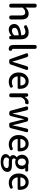

<svg xmlns="http://www.w3.org/2000/svg" viewBox="2221 -3058 1084 5566"><g transform="rotate(90 2763.0 -275.0)"><path d="M144 0Q87 0 87 -57V-398V-740Q87 -797 144 -797Q201 -797 201 -740V-586L197 -477Q240 -518 276 -538Q324 -564 375 -564Q544 -564 544 -346V-57Q544 0 487 0Q429 0 429 -57V-332Q429 -403 407 -434Q385 -465 336 -465Q300 -465 268 -446Q241 -430 201 -390V-57Q201 0 144 0Z M838 13Q766 13 721 -30.5Q676 -74 676 -146Q676 -234 754.5 -282.5Q833 -331 1005 -350Q1003 -470 900 -470Q845 -470 781 -437Q741 -415 719 -455Q698 -493 731 -511Q826 -564 920 -564Q1021 -564 1071 -502Q1120 -443 1120 -331V-165V-47Q1120 0 1071 0Q1027 0 1019 -42L1016 -63H1013Q925 13 838 13ZM873 -78Q935 -78 1005 -142V-209V-277Q887 -263 835 -231Q787 -202 787 -154Q787 -115 812 -96Q834 -78 873 -78Z M1397 13Q1283 13 1283 -129V-740Q1283 -797 1340 -797Q1397 -797 1397 -740V-460V-123Q1397 -81 1425 -81Q1426 -81 1427 -81Q1435 -82 1441 -74Q1447 -66 1449 -57Q1459 5 1426 11Q1408 13 1397 13Z M1732 0Q1702 0 1692 -28L1531 -482Q1507 -550 1578 -550Q1626 -550 1639 -505L1719 -254Q1731 -212 1756 -126Q1763 -102 1767 -90H1771Q1775 -102 1782 -126Q1807 -212 1819 -254L1899 -507Q1913 -550 1958 -550Q2025 -550 2003 -486L1852 -49Q1845 -27 1826 -13.5Q1807 0 1783 0H1768Z M2349 13Q2234 13 2159 -63Q2081 -142 2081 -274Q2081 -403 2158 -486Q2231 -564 2332 -564Q2439 -564 2499 -492Q2556 -423 2556 -303Q2556 -288 2554 -268Q2550 -245 2525 -245H2372H2194Q2201 -167 2246.5 -122Q2292 -77 2364 -77Q2412 -77 2457 -97Q2495 -118 2516 -80Q2534 -45 2503 -26Q2432 13 2349 13ZM2193 -324H2325H2457Q2457 -396 2425.5 -435Q2394 -474 2334 -474Q2280 -474 2242 -435Q2201 -394 2193 -324Z M2742 0Q2685 0 2685 -57V-275V-503Q2685 -550 2733 -550Q2778 -550 2783 -506L2788 -451H2791Q2820 -504 2861.5 -534Q2903 -564 2947 -564Q2963 -564 2970 -563Q3010 -552 3000 -507Q2989 -452 2935 -461Q2934 -461 2933 -461Q2896 -461 2862 -435Q2824 -404 2799 -343V-57Q2799 0 2742 0Z M3255 0Q3230 0 3211 -14.5Q3192 -29 3186 -53L3069 -485Q3051 -550 3118 -550Q3167 -550 3179 -502L3240 -252Q3247 -217 3260 -148Q3267 -113 3270 -96H3274Q3278 -113 3286 -148Q3301 -217 3310 -252L3376 -507Q3381 -528 3400 -539Q3417 -550 3441 -550Q3464 -550 3481 -539Q3500 -528 3505 -507L3573 -252Q3579 -227 3590 -179Q3603 -124 3610 -96H3614Q3618 -117 3627 -160Q3639 -221 3646 -252L3706 -505Q3717 -550 3763 -550Q3826 -550 3809 -490L3697 -53Q3691 -29 3672 -14.5Q3653 0 3628 0H3614H3576Q3545 0 3537 -30L3475 -272Q3464 -315 3446 -402Q3442 -421 3440 -431H3435Q3415 -325 3400 -271L3346 -53Q3340 -29 3321.5 -14.5Q3303 0 3278 0Z M4162 13Q4047 13 3972 -63Q3894 -142 3894 -274Q3894 -403 3971 -486Q4044 -564 4145 -564Q4252 -564 4312 -492Q4369 -423 4369 -303Q4369 -288 4367 -268Q4363 -245 4338 -245H4185H4007Q4014 -167 4059.5 -122Q4105 -77 4177 -77Q4225 -77 4270 -97Q4308 -118 4329 -80Q4347 -45 4316 -26Q4245 13 4162 13ZM4006 -324H4138H4270Q4270 -396 4238.5 -435Q4207 -474 4147 -474Q4093 -474 4055 -435Q4014 -394 4006 -324Z M4675 247Q4572 247 4512 211Q4447 172 4447 102Q4447 31 4527 -18V-23Q4477 -53 4477 -114Q4477 -171 4538 -216V-220Q4507 -244 4488 -280Q4466 -320 4466 -366Q4466 -457 4530 -512Q4590 -564 4679 -564Q4722 -564 4759 -550H4856H4911Q4954 -550 4954 -507Q4954 -464 4911 -464H4849Q4885 -426 4885 -363Q4885 -276 4825 -224Q4768 -174 4679 -174Q4639 -174 4602 -191Q4572 -164 4572 -133Q4572 -79 4664 -79H4765Q4864 -79 4913 -47Q4963 -14 4963 55Q4963 137 4885 191Q4804 247 4675 247ZM4692 171Q4761 171 4808 141Q4852 113 4852 73Q4852 40 4826 26Q4802 13 4749 13H4666Q4629 13 4592 5Q4545 39 4545 85Q4545 125 4584.5 148Q4624 171 4692 171ZM4679 -248Q4723 -248 4752 -280Q4783 -313 4783 -366.5Q4783 -420 4753 -452Q4724 -483 4679 -483Q4634 -483 4605 -453Q4575 -421 4575 -366Q4575 -313 4606 -280Q4635 -248 4679 -248Z M5277 13Q5162 13 5087 -63Q5009 -142 5009 -274Q5009 -403 5086 -486Q5159 -564 5260 -564Q5367 -564 5427 -492Q5484 -423 5484 -303Q5484 -288 5482 -268Q5478 -245 5453 -245H5300H5122Q5129 -167 5174.5 -122Q5220 -77 5292 -77Q5340 -77 5385 -97Q5423 -118 5444 -80Q5462 -45 5431 -26Q5360 13 5277 13ZM5121 -324H5253H5385Q5385 -396 5353.5 -435Q5322 -474 5262 -474Q5208 -474 5170 -435Q5129 -394 5121 -324Z"/></g></svg>

Font: GenSenRounded TW M
Style: Regular
Weight: 500
Version: Version 1.501;PS 1;hotconv 16.6.51;makeotf.lib2.5.65220